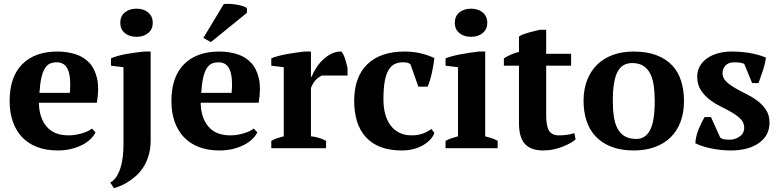

<svg xmlns="http://www.w3.org/2000/svg" viewBox="-20 -785 4126 1017"><path d="M486 -84Q478 -67 460.5 -49.5Q443 -32 417.5 -18.5Q392 -5 358.5 3.5Q325 12 286 12Q224 12 176 -6.5Q128 -25 96 -59.5Q64 -94 47.5 -142Q31 -190 31 -250Q31 -378 98 -445Q165 -512 284 -512Q335 -512 379.5 -498Q424 -484 453.5 -452Q483 -420 494.5 -368Q506 -316 493 -241H186Q187 -162 226.5 -115Q266 -68 343 -68Q376 -68 411.5 -78Q447 -88 467 -104ZM280 -455Q260 -455 244.5 -448Q229 -441 217.5 -422.5Q206 -404 199 -372.5Q192 -341 189 -293H350Q357 -371 341 -413Q325 -455 280 -455Z M634 -429 568 -437V-476Q583 -483 605 -489Q627 -495 652 -499.5Q677 -504 701.5 -507Q726 -510 744 -512H778V-43Q778 4 766.5 41Q755 78 736.5 105Q718 132 695.5 151Q673 170 651.5 182.5Q630 195 612 202Q594 209 584 212L564 182Q576 176 588 162.5Q600 149 610.5 125Q621 101 627.5 64.5Q634 28 634 -24ZM617 -664Q617 -699 641 -719Q665 -739 703 -739Q741 -739 765 -719Q789 -699 789 -664Q789 -630 765 -610Q741 -590 703 -590Q665 -590 641 -610Q617 -630 617 -664Z M888 0ZM1343 -84Q1335 -67 1317.5 -49.5Q1300 -32 1274.5 -18.5Q1249 -5 1215.5 3.5Q1182 12 1143 12Q1081 12 1033 -6.5Q985 -25 953 -59.5Q921 -94 904.5 -142Q888 -190 888 -250Q888 -378 955 -445Q1022 -512 1141 -512Q1192 -512 1236.5 -498Q1281 -484 1310.5 -452Q1340 -420 1351.5 -368Q1363 -316 1350 -241H1043Q1044 -162 1083.5 -115Q1123 -68 1200 -68Q1233 -68 1268.5 -78Q1304 -88 1324 -104ZM1137 -455Q1117 -455 1101.5 -448Q1086 -441 1074.5 -422.5Q1063 -404 1056 -372.5Q1049 -341 1046 -293H1207Q1214 -371 1198 -413Q1182 -455 1137 -455ZM1165 -763Q1173 -765 1191.5 -764.5Q1210 -764 1230 -761Q1250 -758 1266.5 -752.5Q1283 -747 1288 -741V-717L1097 -562L1057 -584Z M1684 -385Q1672 -379 1656 -365Q1640 -351 1627 -319V-63Q1647 -61 1667 -55.5Q1687 -50 1707 -39V0H1417V-39Q1435 -49 1451 -54Q1467 -59 1483 -63V-429L1417 -437V-476Q1433 -483 1456.5 -489Q1480 -495 1505 -499.5Q1530 -504 1553.5 -507Q1577 -510 1593 -512H1627V-379H1631Q1639 -401 1654.5 -425Q1670 -449 1691 -469Q1712 -489 1737 -501Q1762 -513 1789 -512Q1800 -498 1808 -472.5Q1816 -447 1821 -424V-385Z M2281 -81Q2274 -61 2258 -44.5Q2242 -28 2219.5 -15Q2197 -2 2168.5 5Q2140 12 2109 12Q2043 12 1995.5 -6.5Q1948 -25 1917 -59.5Q1886 -94 1871 -142.5Q1856 -191 1856 -250Q1856 -377 1925.5 -444.5Q1995 -512 2123 -512Q2172 -512 2213 -501.5Q2254 -491 2281 -477Q2279 -460 2275.5 -439.5Q2272 -419 2267.5 -398.5Q2263 -378 2257 -358.5Q2251 -339 2245 -326H2196L2154 -445Q2147 -450 2139 -452.5Q2131 -455 2115 -455Q2089 -455 2070 -445.5Q2051 -436 2037.5 -413Q2024 -390 2017.5 -352Q2011 -314 2011 -258Q2011 -217 2020 -182.5Q2029 -148 2047.5 -122.5Q2066 -97 2094 -82.5Q2122 -68 2160 -68Q2195 -68 2221 -78Q2247 -88 2265 -102Z M2616 0H2340V-39Q2355 -47 2371 -52.5Q2387 -58 2406 -63V-429L2340 -437V-476Q2355 -482 2377.5 -488Q2400 -494 2425 -498.5Q2450 -503 2474 -506.5Q2498 -510 2516 -512H2550V-63Q2570 -58 2586 -52.5Q2602 -47 2616 -39ZM2389 -664Q2389 -699 2413 -719Q2437 -739 2475 -739Q2513 -739 2537 -719Q2561 -699 2561 -664Q2561 -630 2537 -610Q2513 -590 2475 -590Q2437 -590 2413 -610Q2389 -630 2389 -664Z M2649 -476Q2687 -500 2729 -510V-591Q2735 -597 2749.5 -602.5Q2764 -608 2780.5 -612.5Q2797 -617 2813 -621Q2829 -625 2839 -627H2873V-500H3005V-437H2873V-178Q2873 -116 2888.5 -92Q2904 -68 2940 -68Q2958 -68 2980.5 -70.5Q3003 -73 3022 -80L3029 -47Q3020 -38 3002.5 -28Q2985 -18 2962.5 -9Q2940 0 2913.5 6Q2887 12 2858 12Q2793 12 2761 -22Q2729 -56 2729 -132V-437H2649Z M3071 -250Q3071 -311 3089.5 -359.5Q3108 -408 3142.5 -442Q3177 -476 3226 -494Q3275 -512 3337 -512Q3407 -512 3457.5 -492.5Q3508 -473 3540.5 -438.5Q3573 -404 3588 -355.5Q3603 -307 3603 -250Q3603 -189 3585 -140.5Q3567 -92 3532.5 -58Q3498 -24 3448.5 -6Q3399 12 3337 12Q3269 12 3219 -7.5Q3169 -27 3136 -61.5Q3103 -96 3087 -144.5Q3071 -193 3071 -250ZM3226 -250Q3226 -205 3231.5 -167.5Q3237 -130 3251 -104Q3265 -78 3289 -63.5Q3313 -49 3351 -49Q3373 -49 3391 -59.5Q3409 -70 3422 -93.5Q3435 -117 3441.5 -155.5Q3448 -194 3448 -250Q3448 -296 3442.5 -333Q3437 -370 3423.5 -396Q3410 -422 3387 -436.5Q3364 -451 3329 -451Q3303 -451 3284 -440.5Q3265 -430 3252 -406.5Q3239 -383 3232.5 -344.5Q3226 -306 3226 -250Z M3922 -109Q3922 -135 3903.5 -154Q3885 -173 3857.5 -189Q3830 -205 3797.5 -221Q3765 -237 3737.5 -258.5Q3710 -280 3691.5 -309Q3673 -338 3673 -380Q3673 -410 3687 -434.5Q3701 -459 3725 -476Q3749 -493 3782.5 -502.5Q3816 -512 3855 -512Q3909 -512 3955.5 -503.5Q4002 -495 4037 -480Q4033 -448 4021 -411.5Q4009 -375 3998 -345H3964L3922 -447Q3910 -452 3897 -453.5Q3884 -455 3868 -455Q3838 -455 3822.5 -437.5Q3807 -420 3807 -398Q3807 -373 3825.5 -354.5Q3844 -336 3871.5 -320Q3899 -304 3931.5 -288Q3964 -272 3991.5 -251.5Q4019 -231 4037.5 -203Q4056 -175 4056 -136Q4056 -67 4000 -27.5Q3944 12 3850 12Q3802 12 3751 2Q3700 -8 3663 -26Q3665 -62 3680 -99Q3695 -136 3712 -165H3746L3795 -56Q3806 -48 3819.5 -46.5Q3833 -45 3845 -45Q3874 -45 3898 -62Q3922 -79 3922 -109Z"/></svg>

Font: PT Serif
Style: Bold
Weight: 700
Designer: A.Korolkova, O.Umpeleva, V.Yefimov
Foundry: ParaType Ltd
Version: Version 1.000W OFL; ttfautohint (v1.6)